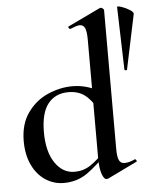

<svg xmlns="http://www.w3.org/2000/svg" viewBox="-53 -769 659 827"><g transform="rotate(-5 276.5 -356.0)"><path d="M33 -181Q33 -255 68 -304Q103 -353 156 -376Q209 -399 262 -399Q327 -399 385 -363L366 -287Q342 -332 313.5 -353.5Q285 -375 243 -375Q186 -375 154.5 -335Q123 -295 123 -212Q123 -128 156 -79.5Q189 -31 240 -31Q278 -31 308.5 -51Q339 -71 374 -109L383 -101Q337 -50 292.5 -18.5Q248 13 190 13Q147 13 111 -10.5Q75 -34 54 -78Q33 -122 33 -181ZM458 -50Q478 -50 503 -62H504Q507 -62 509.5 -57Q512 -52 509 -51L381 11L375 12Q363 12 354.5 -13Q346 -38 346 -82V-592Q346 -627 339.5 -642.5Q333 -658 316 -658Q305 -658 276 -646H274Q270 -646 268 -651Q266 -656 269 -657L409 -724L413 -725Q417 -725 422 -721Q427 -717 427 -714V-114Q427 -79 434 -64.5Q441 -50 458 -50ZM553 -687 503 -449Q502 -447 497 -447.5Q492 -448 492 -450L484 -722Q484 -727 502.5 -721Q521 -715 537.5 -704.5Q554 -694 553 -687Z"/></g></svg>

Font: Cormorant Garamond SemiBold
Style: Regular
Weight: 600
Designer: Christian Thalmann (Catharsis Fonts)
Foundry: Catharsis Fonts
Version: Version 4.000